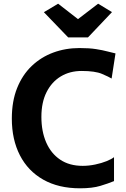

<svg xmlns="http://www.w3.org/2000/svg" viewBox="-20 -1011 682 1039"><path d="M44 -369.5Q44 -463 72.5 -534.2Q101 -605.5 151.5 -653.8Q202 -702 268.2 -726.5Q334.5 -751 410 -751Q463.5 -751 499.8 -745.2Q536 -739.5 560.8 -732.8Q585.5 -726 605 -722L584 -586Q569.5 -595 532.2 -611Q495 -627 421.5 -627Q358 -627 309 -597.5Q260 -568 232 -512.5Q204 -457 204 -378.5Q204 -300 230 -240.2Q256 -180.5 305.8 -147Q355.5 -113.5 427.5 -113.5Q461 -113.5 495.5 -120.8Q530 -128 557 -139Q584 -150 597 -160.5V-31Q567 -18.5 523.2 -5.2Q479.5 8 413 8Q297 8 214.2 -38.8Q131.5 -85.5 87.8 -170.5Q44 -255.5 44 -369.5ZM349 -808.5 217.5 -945 294.5 -991 402 -907.5 511 -991 586 -945.5 456 -808.5Z"/></svg>

Font: Merriweather Sans
Style: Bold
Weight: 700
Designer: Eben Sorkin
Foundry: Eben Sorkin
Version: Version 1.008; ttfautohint (v1.7.19-72a1) -l 8 -r 50 -G 200 